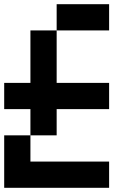

<svg xmlns="http://www.w3.org/2000/svg" viewBox="-20 -895 665 915"><path d="M0 -250H125V-125H500V0H0ZM0 -375V-500H125V-750H250V-500H500V-375H250V-250H125V-375ZM250 -750V-875H500V-750Z"/></svg>

Font: Galmuri7 Regular
Style: Regular
Weight: 400
Designer: Lee Minseo (quiple)
Version: Version 2.399;hotconv 1.1.1;makeotfexe 2.6.0 DEVELOPMENT